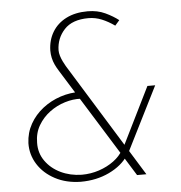

<svg xmlns="http://www.w3.org/2000/svg" viewBox="-53 -802 810 861"><g transform="rotate(-5 351.5 -371.5)"><path d="M572 0Q569 0 563 0Q557 0 549 0Q541 0 535.5 0Q530 0 530 0L221 -497Q212 -511 205 -526Q198 -541 194.5 -557Q191 -573 191 -590Q192 -637 214 -673.5Q236 -710 276.5 -730.5Q317 -751 373 -751Q417 -751 452 -734.5Q487 -718 511 -699L491 -676Q463 -696 434 -708Q405 -720 374 -720Q301 -720 265 -681Q229 -642 228 -588Q228 -576 232 -563Q236 -550 242 -537.5Q248 -525 254 -515ZM308 -363Q274 -365 236.5 -353.5Q199 -342 167.5 -318.5Q136 -295 116 -261Q96 -227 96 -183Q95 -137 120.5 -101Q146 -65 188.5 -44.5Q231 -24 283 -23Q324 -23 361.5 -35.5Q399 -48 428 -69.5Q457 -91 471 -117L491 -91Q462 -47 404.5 -19.5Q347 8 276 8Q211 7 161 -19.5Q111 -46 83.5 -89.5Q56 -133 57 -185Q59 -232 81 -271Q103 -310 139 -338Q175 -366 219 -380.5Q263 -395 309 -394ZM611 -394H646L497 -97L475 -119Z"/></g></svg>

Font: Josefin Sans ExtraLight
Style: Italic
Weight: 250
Italic angle: -7°
Designer: Santiago Orozco
Foundry: Typemade
Version: Version 2.000